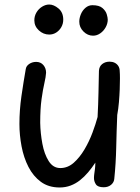

<svg xmlns="http://www.w3.org/2000/svg" viewBox="-20 -818 622 850"><path d="M244 12Q195 12 161 -13Q127 -38 106 -79Q85 -120 75.5 -170Q66 -220 66 -269Q66 -331 75 -393Q84 -455 94 -512Q96 -526 109.5 -535Q123 -544 140 -544Q160 -544 172 -530Q184 -516 184 -496Q183 -478 176.5 -450Q170 -422 164 -379.5Q158 -337 158 -274Q159 -228 167.5 -182Q176 -136 195.5 -105Q215 -74 247 -74Q280 -74 306.5 -97.5Q333 -121 354 -156.5Q375 -192 389.5 -231Q404 -270 412 -300Q415 -357 416 -408Q417 -459 418 -504Q419 -524 432.5 -534.5Q446 -545 465 -545Q478 -545 488 -540Q498 -535 504 -525.5Q510 -516 510 -502Q511 -492 511 -470.5Q511 -449 510 -422Q509 -395 506.5 -365.5Q504 -336 499 -309Q496 -235 494.5 -165Q493 -95 486 -27Q485 -11 472 0Q459 11 439 11Q413 11 404.5 -2Q396 -15 396 -30Q396 -39 397.5 -49Q399 -59 400.5 -71Q402 -83 402 -98Q387 -75 370 -55Q353 -35 334 -20Q315 -5 292.5 3.5Q270 12 244 12ZM198 -665Q172 -665 152 -683.5Q132 -702 132 -728Q132 -747 141.5 -763Q151 -779 166.5 -788.5Q182 -798 198 -798Q218 -798 239 -780.5Q260 -763 260 -731Q260 -713 251.5 -698Q243 -683 229 -674Q215 -665 198 -665ZM392 -660Q368 -660 349.5 -678.5Q331 -697 331 -722Q331 -738 338 -755Q345 -772 358.5 -783.5Q372 -795 389 -795Q419 -795 433.5 -782.5Q448 -770 452.5 -755Q457 -740 457 -731Q457 -714 448 -697.5Q439 -681 424 -670.5Q409 -660 392 -660Z"/></svg>

Font: Playpen Sans Hebrew
Style: Regular
Weight: 400
Designer: Tom Grace, Laura Meseguer, Veronika Burian, José Scaglione
Foundry: TypeTogether
Version: Version 2.000